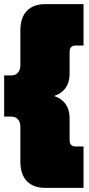

<svg xmlns="http://www.w3.org/2000/svg" viewBox="-25 -807 427 924"><path d="M73 -31V-198Q73 -219 61.5 -232.5Q50 -246 29 -246H-5V-444H29Q50 -444 61.5 -457.5Q73 -471 73 -492V-659Q73 -723 104.5 -755Q136 -787 191 -787H377V-588H342Q325 -588 317.5 -580.5Q310 -573 310 -557V-452Q310 -412 291.5 -385Q273 -358 238 -346V-344Q273 -332 291.5 -305Q310 -278 310 -238V-133Q310 -117 317.5 -109.5Q325 -102 342 -102H377V97H191Q136 97 104.5 65Q73 33 73 -31Z"/></svg>

Font: Prompt Black
Style: Regular
Weight: 900
Designer: Katatrad Team
Foundry: CadsonDemak
Version: Version 1.001